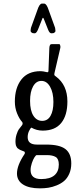

<svg xmlns="http://www.w3.org/2000/svg" viewBox="-20 -890 430 1060"><path d="M171.9 -706.1Q156.7 -706.1 156.7 -710Q148.9 -710.4 148.9 -723.1Q148.9 -728.5 150.9 -736.3L186 -833.5Q197.8 -870.1 211.4 -870.1H223.6Q237.3 -870.1 249 -833.5L284.2 -736.3Q286.1 -727.5 286.1 -721.2Q286.1 -710.4 278.8 -710Q278.8 -706.1 263.7 -706.1Q253.4 -706.1 245.6 -726.1L222.7 -783.7Q219.7 -792 217.3 -792Q214.8 -792 212.4 -783.7L189.5 -726.1Q180.7 -706.1 171.9 -706.1ZM274.9 -327.1Q274.9 -378.4 256.6 -410.9Q238.3 -443.4 208.5 -443.4Q179.7 -443.4 162.8 -413.3Q146 -383.3 146 -333Q146 -279.8 164.3 -251.2Q182.6 -222.7 212.9 -222.7Q243.2 -222.7 259 -250.5Q274.9 -278.3 274.9 -327.1ZM207.5 98.6Q255.9 98.6 280.3 77.9Q304.7 57.1 304.7 18.6Q304.7 -13.2 287.4 -23.4Q270 -33.7 238.3 -33.7H182.6Q178.2 -33.7 170.4 -21.7Q162.6 -9.8 155.8 10.5Q148.9 30.8 148.9 49.3Q148.9 98.6 207.5 98.6ZM200.7 149.9Q140.1 149.9 106.9 128.4Q73.7 106.9 73.7 67.9Q73.7 22.9 115.2 -39.1Q117.2 -41.5 117.2 -45.9Q117.2 -51.3 114.3 -53.2Q112.8 -53.7 106.2 -56.4Q99.6 -59.1 98.1 -59.6Q96.7 -60.1 91.3 -62.5Q85.9 -64.9 84.7 -66.2Q83.5 -67.4 79.3 -70.1Q75.2 -72.8 74.2 -75Q73.2 -77.1 70.8 -80.8Q68.4 -84.5 67.6 -88.1Q66.9 -91.8 66.2 -96.7Q65.4 -101.6 65.4 -106.9Q65.4 -129.9 71.8 -148.7Q78.1 -167.5 83.3 -175Q88.4 -182.6 101.6 -198.7Q105 -203.6 105 -208Q105 -213.4 102.1 -216.8Q86.4 -233.9 74.2 -264.2Q62 -294.4 62 -329.1Q62 -404.8 97.9 -450.9Q133.8 -497.1 204.1 -497.1Q216.8 -497.1 238.3 -491.7Q243.2 -490.7 245.1 -492.2Q247.1 -493.7 247.6 -499L252.4 -625Q252.9 -634.8 255.4 -639.6Q257.8 -644.5 260.3 -645.5Q262.7 -646.5 267.6 -646.5H307.1Q310.5 -646.5 312.5 -638.7Q314.5 -630.9 313 -625.5L280.8 -486.8Q278.8 -478.5 280.5 -475.1Q282.2 -471.7 288.6 -467.8Q352.1 -420.9 352.1 -329.6Q352.1 -252.9 317.9 -210.9Q283.7 -168.9 215.8 -168.9Q182.1 -168.9 153.3 -185.5Q146.5 -180.7 139.6 -165.3Q132.8 -149.9 132.8 -132.8Q132.8 -91.8 183.6 -91.8H235.8Q309.1 -91.8 341.3 -66.9Q373.5 -42 373.5 12.2Q373.5 44.4 362.3 69.6Q351.1 94.7 333.7 109.4Q316.4 124 292.7 133.5Q269 143.1 246.8 146.5Q224.6 149.9 200.7 149.9Z"/></svg>

Font: BenchNine
Style: Bold
Weight: 700
Version: Version 1 ; ttfautohint (v0.92.18-e454-dirty) -l 8 -r 50 -G 